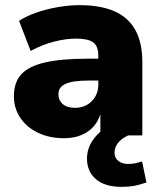

<svg xmlns="http://www.w3.org/2000/svg" viewBox="-20 -526 625 746"><path d="M229 11Q172 11 128 -10Q84 -31 59 -68Q34 -105 34 -152Q34 -206 63 -237.5Q92 -269 155.5 -283.5Q219 -298 323 -298H380V-213H325Q295 -213 272.5 -210Q250 -207 235.5 -200.5Q221 -194 214 -184Q207 -174 207 -160Q207 -136 224 -121.5Q241 -107 272 -107Q297 -107 317 -118Q337 -129 349.5 -149.5Q362 -170 362 -197V-309Q362 -347 342 -361.5Q322 -376 275 -376Q237 -376 191 -364.5Q145 -353 99 -328L54 -445Q83 -464 122.5 -477.5Q162 -491 205.5 -498.5Q249 -506 289 -506Q370 -506 424 -482.5Q478 -459 505.5 -410Q533 -361 533 -284V0H370V-94H373Q366 -62 347 -38.5Q328 -15 298 -2Q268 11 229 11ZM452 200Q388 200 353 170.5Q318 141 318 90Q318 45 349 7.5Q380 -30 428 -49L478 0Q461 8 449 18.5Q437 29 431 41.5Q425 54 425 67Q425 88 440 99.5Q455 111 477 111Q493 111 505 108.5Q517 106 532 101L549 183Q523 192 501.5 196Q480 200 452 200Z"/></svg>

Font: Nunito Sans 11pt Black
Style: Regular
Weight: 900
Version: Version 3.101;gftools[0.9.27]